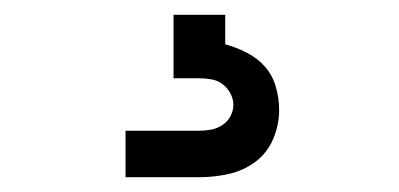

<svg xmlns="http://www.w3.org/2000/svg" viewBox="-20 -20 540 260"><path d="M150 220V157H250Q258 157 266 155.5Q274 154 281 149.5Q288 145 292 137.5Q296 130 296 122Q296 114 292 106.5Q288 99 281.5 94Q275 89 266.5 87.5Q258 86 250 86H215V0H285V40Q300 44 314.5 51.5Q329 59 339 70.5Q349 82 353.5 97.5Q358 113 358 129Q358 149 350 168Q342 187 326 199Q310 211 290 215.5Q270 220 250 220Z"/></svg>

Font: Iosevka
Style: Regular
Weight: 400
Monospace: yes
Designer: Belleve Invis
Foundry: Belleve Invis
Version: Version 33.2.3; ttfautohint (v1.8.4)